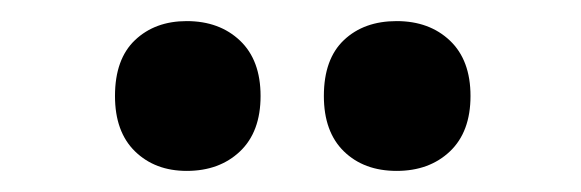

<svg xmlns="http://www.w3.org/2000/svg" viewBox="-20 -777 551 182"><path d="M89 -686Q89 -721 108 -739Q127 -757 157 -757Q188 -757 207.5 -738.5Q227 -720 227 -686Q227 -652 207.5 -633.5Q188 -615 157 -615Q127 -615 108 -633.5Q89 -652 89 -686ZM287 -686Q287 -721 306 -739Q325 -757 356 -757Q387 -757 406.5 -738.5Q426 -720 426 -686Q426 -652 406.5 -633.5Q387 -615 356 -615Q325 -615 306 -633.5Q287 -652 287 -686Z"/></svg>

Font: Noto Sans Hebrew Condensed ExtraBold
Style: Regular
Weight: 800
Width: 3
Designer: Monotype Design Team
Foundry: Monotype Imaging Inc.
Version: Version 2.004; ttfautohint (v1.8.4.7-5d5b)